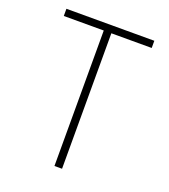

<svg xmlns="http://www.w3.org/2000/svg" viewBox="-132 -809 794 903"><g transform="rotate(20 265.0 -357.0)"><path d="M245 0V-678H45V-714H485V-678H283V0Z"/></g></svg>

Font: Noto Sans Mono Condensed ExtraLight
Style: Regular
Weight: 200
Width: 3
Designer: Monotype Design Team
Foundry: Monotype Imaging Inc.
Version: Version 2.014; ttfautohint (v1.8.4.7-5d5b)